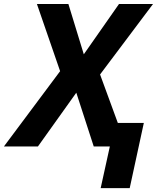

<svg xmlns="http://www.w3.org/2000/svg" viewBox="-82 -734 787 962"><path d="M468.3 0H387.7L300.3 -269.5L107.9 0H-62.5L219.2 -377.4L103 -713.9H260.7L337.9 -461.9L514.2 -713.9H684.6L419.4 -360.8L508.3 -118.2H638.7L567.9 208.5H422.4Z"/></svg>

Font: Viking Open Sans
Style: Bold Italic
Weight: 700
Italic angle: -12°
Foundry: Ascender Corporation
Version: Version 2.000